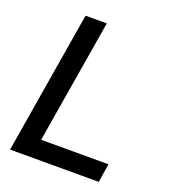

<svg xmlns="http://www.w3.org/2000/svg" viewBox="-134 -824 810 921"><g transform="rotate(20 271.0 -364.0)"><path d="M23.9 0 144.5 -727.5H252.9L147.9 -95.2H491.7L476.6 0Z"/></g></svg>

Font: Inter Display Medium
Style: Italic
Weight: 500
Italic angle: -9.39999°
Designer: Rasmus Andersson
Foundry: rsms
Version: Version 4.000;git-a52131595